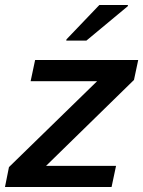

<svg xmlns="http://www.w3.org/2000/svg" viewBox="-25 -751 575 771"><path d="M242 -593 241 -588H322L488 -726L489 -731H374ZM11 -80 -5 0H423L441 -85H160L513 -430L530 -510H116L98 -425H365Z"/></svg>

Font: Saira UNSAM Medium Italic
Style: Regular
Weight: 500
Italic angle: -12°
Designer: Hector Gatti with collaboration of the Omnibus-Type team
Foundry: Omnibus-Type
Version: Version 0.072;PS 000.072;hotconv 1.0.88;makeotf.lib2.5.64775